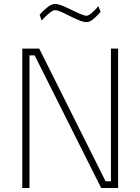

<svg xmlns="http://www.w3.org/2000/svg" viewBox="-20 -944 705 964"><path d="M92 0V-700H177L510 -34H537V-700H573V0H488L154 -666H128V0ZM415 -833Q398 -833 373.5 -843.5Q349 -854 325 -866Q304 -877 285.5 -885Q267 -893 256 -893Q245 -893 224.5 -875.5Q204 -858 189 -841L179 -870Q193 -887 215.5 -905.5Q238 -924 256 -924Q273 -924 297.5 -913.5Q322 -903 346 -891Q367 -881 385.5 -873Q404 -865 415 -865Q425 -865 443 -881Q461 -897 474 -913L485 -885Q472 -869 452 -851Q432 -833 415 -833Z"/></svg>

Font: TitilliumWeb ExtraLight
Style: Regular
Weight: 400
Designer: Mohamed Gaber, Accademia di Belle Arti di Urbino and others
Foundry: Kief Type Foundry, Accademia di Belle Arti di Urbino and others
Version: Version 3.000; ttfautohint (v1.8.2)